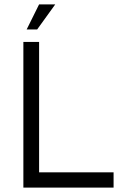

<svg xmlns="http://www.w3.org/2000/svg" viewBox="-20 -859 561 879"><path d="M159 -839 102 -724H150L233 -839H159ZM159 -70V-667H87V0H500V-70H159Z"/></svg>

Font: Maven Pro
Style: Regular
Weight: 400
Designer: Joe Prince
Foundry: Joe Prince
Version: Version 1.003